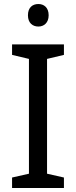

<svg xmlns="http://www.w3.org/2000/svg" viewBox="-20 -935 379 955"><path d="M171 -915C142 -915 119 -898 119 -859C119 -821 142 -803 171 -803C198 -803 222 -821 222 -859C222 -898 198 -915 171 -915ZM298 0V-52L214 -71V-642L298 -662V-714H40V-662L124 -642V-71L40 -52V0Z"/></svg>

Font: Noto Sans Cuneiform
Style: Regular
Weight: 400
Designer: Monotype Design Team
Foundry: Monotype Imaging Inc.
Version: Version 2.001